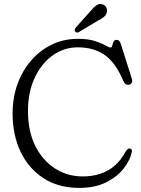

<svg xmlns="http://www.w3.org/2000/svg" viewBox="-20 -902 690 937"><path d="M623.5 -161Q615.5 -121 584 -80.2Q552.5 -39.5 498 -12.2Q443.5 15 366.5 15Q265.5 15 192.8 -32Q120 -79 80.8 -160.8Q41.5 -242.5 41.5 -348Q41.5 -426 65.8 -492.5Q90 -559 133.2 -608.2Q176.5 -657.5 234.2 -685Q292 -712.5 359.5 -712.5Q410 -712.5 443 -701.8Q476 -691 494.2 -680.5Q512.5 -670 519.5 -670Q525.5 -670 527.8 -679.5Q530 -689 534 -698.2Q538 -707.5 549.5 -707.5Q563.5 -707.5 570 -686.5L624 -515.5Q627 -505.5 622.5 -497.5Q618 -489.5 607.5 -488Q591 -486.5 582.5 -505.5Q544.5 -596.5 490.8 -633.8Q437 -671 360 -671Q291.5 -671 236.2 -631Q181 -591 148.8 -521Q116.5 -451 116.5 -361Q116.5 -261.5 152.2 -190Q188 -118.5 248.5 -79.8Q309 -41 384 -41Q454 -41 506.8 -70.5Q559.5 -100 592 -161Q604 -179 614 -177.5Q625.5 -175.5 623.5 -161ZM421 -847Q437 -866.5 450.5 -876Q464 -885.5 480 -881Q493 -877 499 -865Q505 -853 501 -840.5Q497 -827 486.5 -818.8Q476 -810.5 459 -802L365 -745.5Q353.5 -739.5 347 -748Q343 -752.5 345 -758Q347 -763.5 350.5 -768.5Z"/></svg>

Font: Fraunces 72pt SuperSoft Light
Style: Regular
Weight: 300
Version: Version 1.000;[0bf87f6ff]